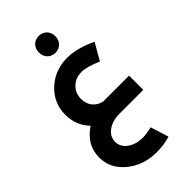

<svg xmlns="http://www.w3.org/2000/svg" viewBox="-337 -863 1324 1324"><g transform="rotate(-45 324.5 -201.5)"><path d="M395.5 -632Q373 -609 338 -609Q303 -609 280.5 -632Q258 -655 258 -691Q258 -727 280.5 -750Q303 -773 338 -773Q373 -773 395.5 -750Q418 -727 418 -691Q418 -655 395.5 -632ZM350 0Q282 1 238 33.5Q194 66 194 116Q194 166 239 198.5Q284 231 350 231Q386 231 438 218L480 351Q415 370 348 370Q220 370 130 296.5Q40 223 40 115Q40 -7 153 -82Q83 -155 83 -258Q83 -373 166.5 -450.5Q250 -528 370 -528Q465 -528 582 -472L512 -350Q422 -389 372 -389Q313 -389 275 -352Q237 -315 237 -259Q237 -213 262.5 -181Q288 -149 332 -139V-138Q340 -139 357 -139H585V0Z"/></g></svg>

Font: Montserrat-Arabic SemiBold
Style: Regular
Weight: 600
Designer: Mohamed Gaber
Foundry: Kief Type Foundry
Version: Version 5.008;PS 005.008;hotconv 1.0.88;makeotf.lib2.5.64775